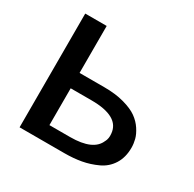

<svg xmlns="http://www.w3.org/2000/svg" viewBox="-153 -856 1025 1016"><g transform="rotate(30 359.5 -347.5)"><path d="M88 0V-695H219V-408H371Q439 -408 491.5 -393.5Q544 -379 574 -357.5Q604 -336 623 -307Q642 -278 648.5 -252.5Q655 -227 655 -202Q655 -143 628.5 -101Q602 -59 556.5 -38Q511 -17 464 -8.5Q417 0 362 0ZM219 -89H345Q487 -89 517 -165V-164Q528 -185 525 -213Q517 -314 346 -314H219V-267Z"/></g></svg>

Font: Coval
Style: Bold
Weight: 700
Foundry: Context Ltd
Version: Version 001.000